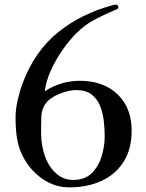

<svg xmlns="http://www.w3.org/2000/svg" viewBox="-20 -807 630 827"><path d="M431 -220Q431 -252 427 -286.5Q423 -321 411 -351Q399 -381 374.5 -400Q350 -419 309 -419Q287 -419 259.5 -411Q232 -403 208.5 -389Q185 -375 173 -356Q159 -332 158 -305Q157 -278 157 -252Q157 -242 157 -231.5Q157 -221 158 -210Q160 -182 168.5 -150.5Q177 -119 194 -92.5Q211 -66 236 -49Q261 -32 294 -32Q346 -32 375.5 -61.5Q405 -91 418 -134.5Q431 -178 431 -220ZM547 -244Q547 -164 512 -109.5Q477 -55 416.5 -27.5Q356 0 279 0Q225 0 179 -26.5Q133 -53 101 -97Q69 -141 57 -192Q51 -219 49 -246.5Q47 -274 47 -301Q47 -336 56 -375.5Q65 -415 77 -447Q128 -585 229 -667Q330 -749 470 -786Q473 -787 477 -787Q490 -787 490 -775Q490 -770 482.5 -767Q475 -764 471 -762Q426 -743 385 -721Q344 -699 309 -664Q279 -634 249.5 -592Q220 -550 199 -503.5Q178 -457 173 -414Q243 -459 324 -459Q390 -459 440 -433.5Q490 -408 518.5 -360Q547 -312 547 -244Z"/></svg>

Font: Kaisei Tokumin Medium
Style: Regular
Weight: 500
Designer: Font-Kai,
Foundry: KAZUO KANAI
Version: Version 5.003